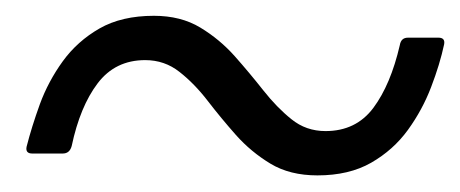

<svg xmlns="http://www.w3.org/2000/svg" viewBox="-20 -368 568 237"><path d="M371.8 -151.5Q337.8 -151.5 313.8 -166Q289.8 -180.5 271.2 -201.4Q252.8 -222.2 236.4 -243.5Q220 -264.8 201.6 -279.2Q183.2 -293.8 159.2 -293.8Q122.2 -293.8 100.5 -265.1Q78.8 -236.5 68.5 -187.8Q66 -178.5 57.5 -178.5H19.8Q11.2 -178.5 12.8 -186.8Q19 -211.2 29.2 -239.4Q39.5 -267.5 57.5 -292.4Q75.5 -317.2 102.9 -332.9Q130.2 -348.5 170 -348.5Q203.2 -348.5 227.2 -334Q251.2 -319.5 269.8 -298.6Q288.2 -277.8 305 -256.5Q321.8 -235.2 339.8 -220.8Q357.8 -206.2 381.8 -206.2Q419.5 -206.2 440.9 -234.9Q462.2 -263.5 473.5 -312.2Q475 -321.5 483.5 -321.5H521.2Q529.8 -321.5 528.2 -313.2Q523 -288.8 512.2 -260.6Q501.5 -232.5 483.5 -207.6Q465.5 -182.8 438.1 -167.1Q410.8 -151.5 371.8 -151.5Z"/></svg>

Font: Young Serif Light
Style: Italic
Weight: 300
Italic angle: -10.979°
Designer: Bastien Sozeau
Foundry: NBR — Bastien Sozeau
Version: Version 5.001